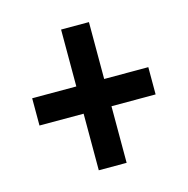

<svg xmlns="http://www.w3.org/2000/svg" viewBox="-78 -667 613 626"><g transform="rotate(-15 228.5 -353.5)"><path d="M275 -399V-591H181V-399H32V-307H181V-116H275V-307H424V-399Z"/></g></svg>

Font: Noto Sans Myanmar UI ExtraCondensed SemiBold
Style: Regular
Weight: 600
Width: 2
Designer: Monotype Design Team
Foundry: Monotype Imaging Inc.
Version: Version 2.103